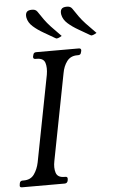

<svg xmlns="http://www.w3.org/2000/svg" viewBox="-69 -910 563 950"><g transform="rotate(-5 212.5 -435.5)"><path d="M172 -116Q165 -82 173 -57.5Q181 -33 214 -33H219Q232 -33 230 -20L229 -13Q226 0 213 0H1Q-12 0 -9 -13L-8 -20Q-6 -33 7 -33H13Q47 -33 64.5 -57.5Q82 -82 89 -116L172 -544Q178 -579 170.5 -603Q163 -627 129 -627H123Q110 -627 112 -640L114 -647Q116 -660 129 -660H341Q354 -660 352 -647L350 -640Q348 -627 335 -627H330Q297 -627 279 -603Q261 -579 255 -544ZM435 -729 426 -724Q416 -719 412 -719Q410 -718 407.5 -719Q405 -720 403 -721Q376 -737 347 -753.5Q318 -770 296 -789.5Q274 -809 269 -834Q266 -851 272.5 -861Q279 -871 300 -871Q308 -871 314.5 -868.5Q321 -866 326 -859Q342 -835 354.5 -817.5Q367 -800 385.5 -780Q404 -760 435 -729ZM262 -729 253 -724Q243 -719 239 -719Q237 -718 234.5 -719Q232 -720 230 -721Q203 -737 174 -753.5Q145 -770 123 -789.5Q101 -809 96 -834Q93 -851 99.5 -861Q106 -871 127 -871Q135 -871 141.5 -868.5Q148 -866 153 -859Q169 -835 181.5 -817.5Q194 -800 212.5 -780Q231 -760 262 -729Z"/></g></svg>

Font: Young Serif Light
Style: Italic
Weight: 300
Italic angle: -10.979°
Designer: Bastien Sozeau
Foundry: NBR — Bastien Sozeau
Version: Version 5.001